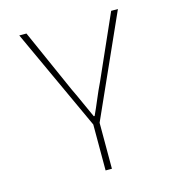

<svg xmlns="http://www.w3.org/2000/svg" viewBox="-105 -568 810 880"><g transform="rotate(-15 300.0 -128.0)"><path d="M288 222V4L66 -478H100L234 -176Q251 -141 268 -102.5Q285 -64 300 -32H304Q319 -64 335 -102.5Q351 -141 368 -176L502 -478H534L318 4V222Z"/></g></svg>

Font: Source Code Pro ExtraLight
Style: Regular
Weight: 200
Monospace: yes
Designer: Paul D. Hunt, Teo Tuominen
Foundry: Adobe Systems Incorporated
Version: Version 2.030;PS 1.000;hotconv 16.6.51;makeotf.lib2.5.65220